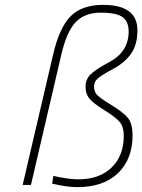

<svg xmlns="http://www.w3.org/2000/svg" viewBox="-20 -759 584 788"><path d="M403 -739Q544 -739 544 -635Q544 -575 517.5 -538Q491 -501 445 -476.5Q399 -452 382.5 -438Q366 -424 366 -404Q366 -384 377 -371Q388 -358 437 -328Q486 -298 505 -275Q524 -252 524 -203Q524 -106 464.5 -48.5Q405 9 297 9Q258 9 210 -2L194 -5L199 -37Q262 -23 301 -23Q388 -23 438 -71.5Q488 -120 488 -202Q488 -238 471.5 -258Q455 -278 408 -307Q361 -336 346 -355.5Q331 -375 331 -403.5Q331 -432 350.5 -452.5Q370 -473 430 -505Q508 -547 508 -630Q508 -670 483.5 -688.5Q459 -707 393 -707Q327 -707 290 -667.5Q253 -628 231 -532L107 0H73L198 -535Q224 -647 270.5 -693Q317 -739 403 -739Z"/></svg>

Font: TitilliumWebThinItalic
Style: Thin Italic
Weight: 200
Italic angle: -13°
Version: Version 1.001;PS 57.000;hotconv 1.0.70;makeotf.lib2.5.55311